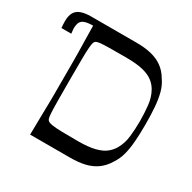

<svg xmlns="http://www.w3.org/2000/svg" viewBox="-155 -856 1013 1012"><g transform="rotate(30 351.5 -350.0)"><path d="M152 0Q153 -72 154 -118Q155 -164 155.5 -194Q156 -224 156 -247Q156 -270 156 -293.5Q156 -317 156 -350Q156 -383 156 -406.5Q156 -430 156 -452.5Q156 -475 155.5 -505.5Q155 -536 154 -582Q153 -628 152 -700H395Q447 -700 486 -690.5Q525 -681 554.5 -660Q584 -639 605 -603Q626 -573 635.5 -536Q645 -499 648.5 -453Q652 -407 652 -350Q652 -293 648.5 -247Q645 -201 635.5 -164.5Q626 -128 605 -97Q584 -62 554.5 -40.5Q525 -19 486 -9.5Q447 0 395 0ZM386 -96Q450 -96 489.5 -106Q529 -116 551.5 -134Q574 -152 587 -175Q608 -212 613 -257.5Q618 -303 618 -350Q618 -398 613 -445Q608 -492 587 -528Q574 -551 551 -568.5Q528 -586 489 -595.5Q450 -605 386 -605Q322 -605 285 -604.5Q248 -604 230 -602Q212 -600 204 -594Q200 -591 197 -583Q194 -575 192 -552Q190 -529 189.5 -481.5Q189 -434 189 -350Q189 -269 189.5 -222.5Q190 -176 191.5 -153.5Q193 -131 195.5 -122.5Q198 -114 204 -110Q212 -104 230.5 -101Q249 -98 286 -97Q323 -96 386 -96ZM186 -664Q136 -664 117 -660.5Q98 -657 88 -649Q78 -641 74.5 -627.5Q71 -614 71 -602Q71 -598 71.5 -593.5Q72 -589 72.5 -583.5Q73 -578 74 -569H14Q13 -580 12.5 -591Q12 -602 12 -611Q12 -642 23 -662Q34 -682 58.5 -691Q83 -700 120 -700Q147 -700 158.5 -700Q170 -700 178 -700Z"/></g></svg>

Font: Ojuju Medium
Style: Regular
Weight: 500
Designer: Chisaokwu Joboson, Mirko Velimirovic
Foundry: Udi Foundry
Version: Version 1.000